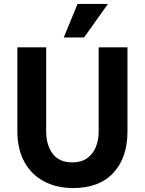

<svg xmlns="http://www.w3.org/2000/svg" viewBox="-20 -941 734 973"><path d="M351.1 12Q265 12 201 -23Q137 -58 102.5 -122.5Q68 -187 68 -275V-701H214V-275Q214 -207 246.5 -162.5Q279 -118 347.3 -118Q391 -118 420.5 -138.5Q450 -159 465 -194.5Q480 -230 480 -275V-701H626V-275Q626 -142 554.5 -65Q483 12 351.1 12ZM406 -751H303L373 -921H527Z"/></svg>

Font: Inclusive Sans
Style: Regular
Weight: 400
Designer: Olivia King
Foundry: Olivia King
Version: Version 2.004